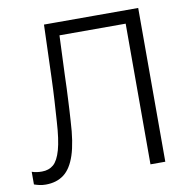

<svg xmlns="http://www.w3.org/2000/svg" viewBox="-80 -782 845 867"><g transform="rotate(-10 342.5 -348.5)"><path d="M61 8Q46 8 32.5 5Q19 2 8 -2V-60Q20 -56 31 -54.5Q42 -53 54 -53Q86 -53 107 -71Q128 -89 141 -135Q154 -181 159 -264Q162 -309 165 -357Q168 -405 170 -465L178 -705H610V0H542V-683L568 -645H206L240 -683L231 -463Q230 -432 229 -404Q228 -376 226.5 -351.5Q225 -327 224 -303Q223 -279 221 -255Q216 -158 197 -100.5Q178 -43 144.5 -17.5Q111 8 61 8Z"/></g></svg>

Font: TikTok Sans Light
Style: Regular
Weight: 300
Version: Version 4.000